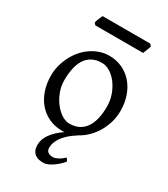

<svg xmlns="http://www.w3.org/2000/svg" viewBox="-207 -733 917 1046"><g transform="rotate(30 251.5 -210.0)"><path d="M388.2 -222.2Q388.2 -260.7 375.5 -295.7Q362.8 -330.6 342.8 -357.2Q322.8 -383.8 297.4 -399.4Q272 -415 247.1 -415Q210 -415 184.6 -400.9Q159.2 -386.7 143.8 -362.1Q128.4 -337.4 121.6 -303.7Q114.7 -270 114.7 -231Q114.7 -192.4 128.4 -157.5Q142.1 -122.6 162.8 -96.2Q183.6 -69.8 208.5 -54.4Q233.4 -39.1 255.9 -39.1Q290.5 -39.1 315.4 -52Q340.3 -64.9 356.4 -88.9Q372.6 -112.8 380.4 -146.5Q388.2 -180.2 388.2 -222.2ZM349.1 146Q338.9 159.2 325 171.9Q311 184.6 296.4 194.6Q281.7 204.6 267.1 210.7Q252.4 216.8 240.2 216.8Q226.1 216.8 212.4 213.9Q198.7 210.9 188 203.1Q177.2 195.3 170.7 181.6Q164.1 168 164.1 146Q164.1 111.8 187.5 78.9Q210.9 45.9 256.8 13.7Q252.9 14.2 249.5 14.4Q246.1 14.6 242.2 14.6Q195.8 14.6 158.4 -2.9Q121.1 -20.5 94.5 -51.3Q67.9 -82 53.5 -124.5Q39.1 -167 39.1 -216.8Q39.1 -249 47.1 -280.3Q55.2 -311.5 69.6 -339.6Q84 -367.7 104.2 -391.4Q124.5 -415 149.2 -432.1Q173.8 -449.2 202.4 -459Q231 -468.8 261.2 -468.8Q307.1 -468.8 344.5 -451.2Q381.8 -433.6 408.4 -402.6Q435.1 -371.6 449.5 -329.1Q463.9 -286.6 463.9 -236.8Q463.9 -201.2 454.1 -167.2Q444.3 -133.3 427 -103.5Q409.7 -73.7 385.7 -49.6Q361.8 -25.4 333.5 -9.8Q299.3 11.7 278.3 31.5Q257.3 51.3 246.1 69.1Q234.9 86.9 231 102.1Q227.1 117.2 227.1 128.9Q227.1 147 238.8 155.5Q250.5 164.1 269 164.1Q281.2 164.1 299.1 155.3Q316.9 146.5 337.4 127.9ZM431.2 -625.5Q430.2 -620.1 427.7 -613Q425.3 -606 422.4 -598.9Q419.4 -591.8 416.7 -585Q414.1 -578.1 412.1 -573.7H111.8L101.1 -585.9Q102.1 -591.3 104.5 -598.1Q106.9 -605 109.9 -612.1Q112.8 -619.1 115.7 -625.7Q118.7 -632.3 121.1 -637.2H420.4Z"/></g></svg>

Font: Gentium Unicode
Style: Regular
Weight: 400
Version: Version 1.009